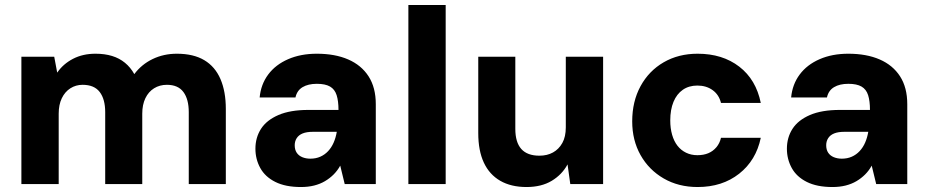

<svg xmlns="http://www.w3.org/2000/svg" viewBox="-20 -740 3733 772"><path d="M66 0V-512H198L210 -448Q234 -483 273.5 -503.5Q313 -524 364 -524Q401 -524 430.5 -515Q460 -506 482.5 -487.5Q505 -469 520 -442Q549 -481 593.5 -502.5Q638 -524 691 -524Q758 -524 801.5 -498Q845 -472 866.5 -422Q888 -372 888 -302V0H739V-289Q739 -341 717.5 -370Q696 -399 651 -399Q622 -399 599.5 -385Q577 -371 564.5 -345Q552 -319 552 -283V0H403V-289Q403 -341 381 -370Q359 -399 312 -399Q285 -399 263 -385Q241 -371 228.5 -345Q216 -319 216 -283V0Z M1190 12Q1128 12 1087 -8.5Q1046 -29 1026.5 -64.5Q1007 -100 1007 -142Q1007 -187 1029.5 -222Q1052 -257 1099.5 -277.5Q1147 -298 1220 -298H1341Q1341 -334 1333.5 -357.5Q1326 -381 1307 -392Q1288 -403 1254 -403Q1219 -403 1196.5 -389.5Q1174 -376 1168 -348H1024Q1029 -401 1058.5 -440.5Q1088 -480 1138.5 -502Q1189 -524 1254 -524Q1327 -524 1380 -501Q1433 -478 1462 -433Q1491 -388 1491 -321V0H1366L1348 -74Q1337 -54 1321.5 -38.5Q1306 -23 1286.5 -11.5Q1267 0 1243 6Q1219 12 1190 12ZM1228 -102Q1250 -102 1268 -110Q1286 -118 1299.5 -132.5Q1313 -147 1321.5 -166.5Q1330 -186 1334 -209V-210H1238Q1213 -210 1197 -203.5Q1181 -197 1173 -184.5Q1165 -172 1165 -156Q1165 -138 1173 -126Q1181 -114 1195.5 -108Q1210 -102 1228 -102Z M1622 0V-720H1772V0Z M2097 12Q2035 12 1991.5 -13Q1948 -38 1925.5 -86Q1903 -134 1903 -205V-512H2052V-222Q2052 -168 2076 -141Q2100 -114 2149 -114Q2180 -114 2203.5 -127Q2227 -140 2241 -165Q2255 -190 2255 -228V-512H2405V0H2273L2262 -79Q2240 -38 2198.5 -13Q2157 12 2097 12Z M2785 12Q2708 12 2648.5 -22.5Q2589 -57 2555.5 -116.5Q2522 -176 2522 -252Q2522 -332 2555.5 -393.5Q2589 -455 2648.5 -489.5Q2708 -524 2785 -524Q2885 -524 2952.5 -472Q3020 -420 3039 -326H2879Q2871 -359 2845.5 -377.5Q2820 -396 2784 -396Q2750 -396 2725.5 -379Q2701 -362 2688 -330.5Q2675 -299 2675 -256Q2675 -224 2682.5 -198Q2690 -172 2704 -154Q2718 -136 2738.5 -126Q2759 -116 2784 -116Q2809 -116 2828 -124Q2847 -132 2860.5 -148Q2874 -164 2879 -186H3039Q3020 -95 2952 -41.5Q2884 12 2785 12Z M3327 12Q3265 12 3224 -8.5Q3183 -29 3163.5 -64.5Q3144 -100 3144 -142Q3144 -187 3166.5 -222Q3189 -257 3236.5 -277.5Q3284 -298 3357 -298H3478Q3478 -334 3470.5 -357.5Q3463 -381 3444 -392Q3425 -403 3391 -403Q3356 -403 3333.5 -389.5Q3311 -376 3305 -348H3161Q3166 -401 3195.5 -440.5Q3225 -480 3275.5 -502Q3326 -524 3391 -524Q3464 -524 3517 -501Q3570 -478 3599 -433Q3628 -388 3628 -321V0H3503L3485 -74Q3474 -54 3458.5 -38.5Q3443 -23 3423.5 -11.5Q3404 0 3380 6Q3356 12 3327 12ZM3365 -102Q3387 -102 3405 -110Q3423 -118 3436.5 -132.5Q3450 -147 3458.5 -166.5Q3467 -186 3471 -209V-210H3375Q3350 -210 3334 -203.5Q3318 -197 3310 -184.5Q3302 -172 3302 -156Q3302 -138 3310 -126Q3318 -114 3332.5 -108Q3347 -102 3365 -102Z"/></svg>

Font: DM Sans 12pt Black
Style: Regular
Weight: 900
Version: Version 4.004;gftools[0.9.30]